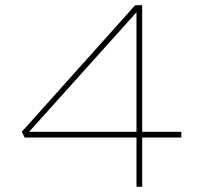

<svg xmlns="http://www.w3.org/2000/svg" viewBox="-20 -720 774 740"><path d="M506 0V-688L518 -686L85 -204L81 -212H679V-190H75L64 -212L501 -700H528V0Z"/></svg>

Font: Lexend Peta Thin
Style: Regular
Weight: 250
Version: Version 1.007